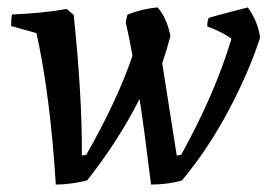

<svg xmlns="http://www.w3.org/2000/svg" viewBox="-20 -485 730 516"><path d="M130 11Q115 -229 78 -396L10 -415Q10 -435 12 -446Q101 -450 159 -461L178 -445Q201 -227 200 -67L212 -69Q296 -217 336 -335Q328 -382 318 -424Q320 -439 323 -446Q364 -462 404 -465Q429 -435 438 -388Q428 -350 416 -315Q442 -149 455 -67L467 -69Q559 -236 602 -381Q578 -399 537 -414Q537 -429 541 -437Q557 -442 599.5 -453Q642 -464 646 -465Q673 -428 679 -384Q650 -293 594.5 -188.5Q539 -84 469 0Q430 11 386 11Q365 -158 355 -219Q298 -106 214 0Q168 11 130 11Z"/></svg>

Font: Albura Medium
Style: Italic
Weight: 462
Italic angle: -7°
Designer: Mercedes Jáuregui
Foundry: Omnibus-Type Team
Version: Version 1.000